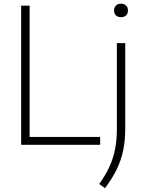

<svg xmlns="http://www.w3.org/2000/svg" viewBox="-20 -770 769 1021"><path d="M92.5 0V-740H137.5V-42H512.5V0ZM538.5 230.5 507.5 208.5Q540 163.5 560.8 119Q581.5 74.5 591.5 25.2Q601.5 -24 601.5 -83.5V-540.5H646V-87Q646 -22 634.8 31Q623.5 84 599.8 132.2Q576 180.5 538.5 230.5ZM623.5 -678.5Q607 -678.5 596.8 -688Q586.5 -697.5 586.5 -714Q586.5 -730.5 596.8 -740.5Q607 -750.5 623.5 -750.5Q640 -750.5 650.2 -740.5Q660.5 -730.5 660.5 -714Q660.5 -697.5 650.2 -688Q640 -678.5 623.5 -678.5Z"/></svg>

Font: Encode Sans Condensed Thin ExtraLight
Style: Regular
Weight: 250
Version: Version 3.002